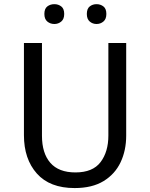

<svg xmlns="http://www.w3.org/2000/svg" viewBox="-20 -907 733 936"><path d="M595.2 -697.3V-246.1Q595.2 -173.8 567.9 -116Q540.5 -58.1 484.9 -24.2Q429.2 9.8 343.8 9.8Q222.7 9.8 159.7 -61Q96.7 -131.8 96.7 -248V-697.3H184.6V-245.1Q184.6 -160.2 225.3 -113.3Q266.1 -66.4 347.7 -66.4Q432.1 -66.4 470.2 -116.7Q508.3 -167 508.3 -246.1V-697.3ZM196.3 -838.9Q196.3 -864.7 210.7 -875.7Q225.1 -886.7 245.1 -886.7Q264.2 -886.7 278.6 -875.7Q293 -864.7 293 -838.9Q293 -814 278.6 -802Q264.2 -790 245.1 -790Q225.1 -790 210.7 -802Q196.3 -814 196.3 -838.9ZM403.3 -838.9Q403.3 -864.7 417.5 -875.7Q431.6 -886.7 450.7 -886.7Q469.7 -886.7 484.1 -875.7Q498.5 -864.7 498.5 -838.9Q498.5 -814 484.1 -802Q469.7 -790 450.7 -790Q431.6 -790 417.5 -802Q403.3 -814 403.3 -838.9Z"/></svg>

Font: Lunasima
Style: Regular
Weight: 400
Designer: The DocRepair Project, Monotype Design Team
Foundry: Google
Version: Version 2.009